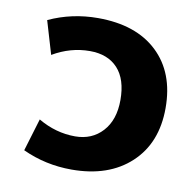

<svg xmlns="http://www.w3.org/2000/svg" viewBox="-66 -597 682 674"><g transform="rotate(10 275.0 -260.0)"><path d="M91 -144Q154 -107 223 -107Q283 -107 320.5 -148Q358 -189 358 -260Q358 -334 322.5 -372.5Q287 -411 223 -411Q154 -411 91 -374L56 -492Q138 -530 231 -530Q367 -530 443 -458Q519 -386 519 -260Q519 -135 441 -62.5Q363 10 231 10Q138 10 56 -28Z"/></g></svg>

Font: M PLUS 1p ExtraBold
Style: Regular
Weight: 800
Version: Version 1.062